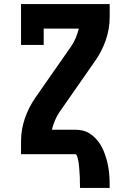

<svg xmlns="http://www.w3.org/2000/svg" viewBox="-20 -755 640 940"><path d="M372 165Q372 158 371.5 150.5Q371 143 371 136Q371 129 371 122Q371 115 370.5 107.5Q370 100 369.5 93Q369 86 368.5 79Q368 72 367.5 64.5Q367 57 366 50Q365 43 364 36Q363 29 361 22Q359 15 356.5 7.5Q354 0 347 0H83V-64Q83 -121 102 -176Q121 -231 154 -278L327 -526Q341 -546 350.5 -568.5Q360 -591 366 -615H194V-535H83V-735H517V-671Q517 -614 498 -559Q479 -504 446 -457L273 -209Q259 -189 249.5 -166.5Q240 -144 234 -120H347Q366 -120 384 -116Q402 -112 418 -102Q434 -92 447 -78.5Q460 -65 470 -49.5Q480 -34 487 -17Q494 0 499.5 18Q505 36 508.5 54Q512 72 514 90.5Q516 109 516.5 127.5Q517 146 517 165Z"/></svg>

Font: Iosevka Curly Slab HvEx
Style: Regular
Weight: 900
Width: 7
Monospace: yes
Designer: Belleve Invis
Foundry: Belleve Invis
Version: Version 11.1.0; ttfautohint (v1.8.3)